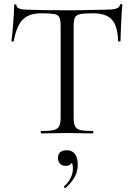

<svg xmlns="http://www.w3.org/2000/svg" viewBox="-20 -674 674 970"><path d="M188.4 -606.8Q125.8 -606.8 94.5 -574.7Q63.2 -542.6 49.4 -466.2Q49.2 -464 43.4 -464.1Q37.6 -464.2 37.6 -466.4Q39.6 -478.8 42 -502.3Q44.4 -525.8 46.5 -553Q48.6 -580.2 50.1 -605.4Q51.6 -630.6 51.6 -647Q51.6 -652 57.5 -652Q63.4 -652 63.4 -647Q63.4 -637 73.1 -632.5Q82.8 -628 95.5 -626.5Q108.2 -625 117.2 -625Q203.2 -622 318.2 -622Q389 -622 430.6 -623.5Q472.2 -625 511.2 -625Q544.8 -625 563.3 -629.5Q581.8 -634 586.8 -650Q587.8 -654 592.9 -654Q598 -654 598 -650Q596.8 -634.8 594.9 -609.1Q593 -583.4 591.9 -555.1Q590.8 -526.8 589.8 -502.7Q588.8 -478.6 588.8 -466.4Q588.8 -464.2 583 -464.2Q577.2 -464.2 577 -466.4Q574 -543.8 544.9 -575.3Q515.8 -606.8 448.8 -606.8Q407.2 -606.8 386.3 -602.9Q365.4 -599 358.7 -585.6Q352 -572.2 352 -542V-81Q352 -52 358.8 -37Q365.6 -22 386.3 -17Q407 -12 449.4 -12Q451.6 -12 451.6 -6Q451.6 0 449.4 0Q423 0 390 -1Q357 -2 318.2 -2Q281.4 -2 248.4 -1Q215.4 0 188 0Q185.8 0 185.8 -6Q185.8 -12 188 -12Q229.4 -12 250.6 -17Q271.8 -22 279.1 -37Q286.4 -52 286.4 -81V-544Q286.4 -574 279.3 -587.3Q272.2 -600.6 251 -603.7Q229.8 -606.8 188.4 -606.8ZM312 275Q308 277 304.5 273.3Q301 269.6 304.2 267.4Q326.2 247 337.2 224.5Q348.2 202 348.2 178Q348.2 155.8 342 147.6Q335.8 139.4 326.6 135.2L344.8 129Q347.4 146.4 337.5 155.2Q327.6 164 311.6 164Q293.8 164 283.4 153.2Q273 142.4 273 124.6Q273 102.8 285.8 93.9Q298.6 85 316.4 85Q344.2 85 358.5 103.9Q372.8 122.8 372.8 158Q372.8 193.6 356.4 221.6Q340 249.6 312 275Z"/></svg>

Font: Cormorant Infant Light
Style: Regular
Weight: 300
Designer: Christian Thalmann (Catharsis Fonts)
Foundry: Catharsis Fonts
Version: Version 4.001